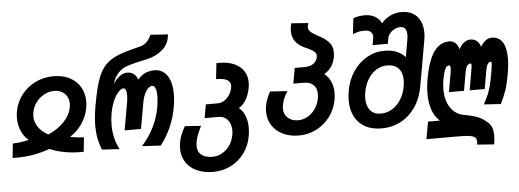

<svg xmlns="http://www.w3.org/2000/svg" viewBox="-59 -977 3720 1377"><g transform="rotate(-5 1800.5 -288.0)"><path d="M126 -119Q93.5 -144.5 74.2 -187.8Q55 -231 55 -282Q55 -302.5 59 -327.5Q70.5 -394.5 110.8 -447Q151 -499.5 211.5 -529Q272 -558.5 342.5 -558.5Q408 -558.5 457.5 -533.2Q507 -508 534 -462.5Q561 -417 561 -358Q561 -335.5 556.5 -310.5Q546 -250 509 -197Q472 -144 423 -115Q479.5 -103.5 522 -103.5L511.5 0Q503.5 0.5 488.5 0.5Q368 0.5 267 -41.5Q155.5 0.5 26 0.5Q8.5 0.5 -0.5 0L10 -103.5Q37.5 -103.5 64.8 -107.5Q92 -111.5 126 -119ZM173.5 -285.5Q173.5 -243 198.2 -206.8Q223 -170.5 269 -145.5Q338.5 -175 384 -222.8Q429.5 -270.5 440 -328.5Q442 -339 442 -352.5Q442 -382 429 -404.8Q416 -427.5 392.8 -440.2Q369.5 -453 339 -453Q300.5 -453 265.5 -434.5Q230.5 -416 206.8 -383.5Q183 -351 176 -311.5Q173.5 -296.5 173.5 -285.5Z M610 -177Q610 -243 625.5 -328Q649 -462.5 677.8 -531.2Q706.5 -600 759 -637Q811.5 -674 912.5 -699.5L979.5 -716.5Q1010.5 -724.5 1029.5 -744.8Q1048.5 -765 1061 -794L1187 -785.5Q1183 -754.5 1177 -738.2Q1171 -722 1156 -699Q1130 -671 1099 -651.8Q1068 -632.5 1014.5 -620.5L947.5 -605.5Q895.5 -593.5 865.2 -581.5Q835 -569.5 809.8 -542Q784.5 -514.5 767.5 -464.5Q793 -501 818 -519.5Q843 -538 872 -538Q896 -538 915.8 -525Q935.5 -512 946 -481.5Q976.5 -516 1007.2 -527Q1038 -538 1067 -538Q1104.5 -538 1132.8 -517Q1161 -496 1176.2 -455Q1191.5 -414 1191.5 -356Q1191.5 -313.5 1182.5 -261Q1169.5 -188 1141 -122.8Q1112.5 -57.5 1066 4L931.5 -3.5Q985.5 -65 1018.2 -130.5Q1051 -196 1065 -274Q1072.5 -320 1072.5 -352.5Q1072.5 -388.5 1064.2 -408.2Q1056 -428 1042 -428Q1027.5 -428 1012.8 -414.2Q998 -400.5 986.2 -375.8Q974.5 -351 969 -319L935 -127H817L852.5 -328Q857 -355 857 -375.5Q857 -400.5 851 -414.2Q845 -428 834.5 -428Q818.5 -428 798.5 -406.8Q778.5 -385.5 761 -346.5Q743.5 -307.5 734.5 -258Q727 -215.5 727 -174Q727 -75 769.5 3.5L642.5 -4Q626.5 -45 618.2 -87Q610 -129 610 -177Z M1201.5 37.5Q1201.5 18.5 1205.5 -5.5Q1215 -62 1250.5 -119.5L1365.5 -111.5Q1345 -68 1336.5 -45.8Q1328 -23.5 1323.5 2.5Q1321 17.5 1321 28.5Q1321 71 1349 93.8Q1377 116.5 1428.5 116.5Q1465.5 116.5 1498.2 98.5Q1531 80.5 1553.5 47.8Q1576 15 1583.5 -27Q1586.5 -43.5 1586.5 -59Q1586.5 -105.5 1562.2 -135Q1538 -164.5 1497 -164.5H1396.5L1413.5 -262H1499.5Q1523.5 -262 1546 -276Q1568.5 -290 1584 -313.8Q1599.5 -337.5 1604.5 -365.5Q1606 -373 1606 -379.5Q1606 -437.5 1502.5 -436L1514.5 -550Q1521.5 -550.5 1535 -550.5Q1595.5 -550.5 1640.5 -531.2Q1685.5 -512 1709.5 -476Q1733.5 -440 1733.5 -392Q1733.5 -373 1730 -355.5Q1721 -305 1699.8 -269.2Q1678.5 -233.5 1647 -214Q1674.5 -194 1690 -156.2Q1705.5 -118.5 1705.5 -68.5Q1705.5 -41.5 1700 -8.5Q1688 60.5 1648.8 113.8Q1609.5 167 1551 196Q1492.5 225 1424 225Q1357.5 225 1307 202Q1256.5 179 1229 136.5Q1201.5 94 1201.5 37.5Z M1839 -173Q1839 -193.5 1842.5 -213Q1846.5 -235 1855 -258.8Q1863.5 -282.5 1880 -314L2004.5 -306Q1987 -277 1977.5 -254.8Q1968 -232.5 1963.5 -206.5Q1961.5 -196.5 1961.5 -184.5Q1961.5 -142.5 1989.5 -116.8Q2017.5 -91 2063.5 -91Q2100 -91 2132.8 -109.8Q2165.5 -128.5 2188 -161.2Q2210.5 -194 2217.5 -234.5Q2220.5 -251 2220.5 -265Q2220.5 -308.5 2196 -332Q2171.5 -355.5 2125.5 -355.5H2051.5L2071.5 -467H2144.5Q2182 -467 2206.2 -484.2Q2230.5 -501.5 2236 -531.5Q2237 -538.5 2237 -541Q2237 -556.5 2223.2 -569.2Q2209.5 -582 2172.5 -599.5Q2119 -620 2092.8 -652.8Q2066.5 -685.5 2066.5 -732.5Q2066.5 -759 2074.5 -788L2197 -779Q2190 -759.5 2190 -747.5Q2190 -732.5 2202.8 -719Q2215.5 -705.5 2249.5 -686Q2300 -662.5 2330.5 -631.5Q2361 -600.5 2361 -551.5Q2361 -540 2358.5 -524Q2344 -441.5 2279 -405Q2309.5 -379.5 2325 -343.8Q2340.5 -308 2340.5 -264.5Q2340.5 -241 2336 -215.5Q2324 -148 2284.5 -94.8Q2245 -41.5 2186.2 -11.5Q2127.5 18.5 2059.5 18.5Q1994 18.5 1944 -6Q1894 -30.5 1866.5 -74Q1839 -117.5 1839 -173Z M2436.5 -201.5Q2436.5 -231.5 2443 -270.5Q2456.5 -347.5 2496.8 -407.2Q2537 -467 2595.8 -500.2Q2654.5 -533.5 2722.5 -533.5Q2772 -533.5 2808.5 -518.8Q2845 -504 2872 -474.5L2893.5 -597.5Q2897 -617 2897 -634Q2897 -692.5 2849.5 -692.5Q2829 -692.5 2809 -682.2Q2789 -672 2775.2 -655Q2761.5 -638 2758.5 -619.5L2751.5 -581H2642L2650.5 -630.5Q2651.5 -638.5 2651.5 -642.5Q2651.5 -665 2636.2 -677.2Q2621 -689.5 2594 -689.5Q2567 -689.5 2552 -686Q2537 -682.5 2508.5 -672L2521.5 -785.5Q2539.5 -792.5 2561.2 -796Q2583 -799.5 2603.5 -799.5Q2648 -799.5 2679 -780.5Q2710 -761.5 2723.5 -731Q2748 -762 2786 -780.8Q2824 -799.5 2868.5 -799.5Q2915 -799.5 2949 -780.2Q2983 -761 3001.2 -724.5Q3019.5 -688 3019.5 -638Q3019.5 -610.5 3014.5 -583.5L2957 -258.5Q2942 -172.5 2899.5 -109.8Q2857 -47 2793.8 -13.8Q2730.5 19.5 2655 19.5Q2585 19.5 2535.8 -8Q2486.5 -35.5 2461.5 -85.2Q2436.5 -135 2436.5 -201.5ZM2838 -265.5Q2842.5 -290.5 2842.5 -311.5Q2842.5 -367 2814 -397Q2785.5 -427 2733 -427Q2690.5 -427 2654.5 -404.8Q2618.5 -382.5 2593.8 -342Q2569 -301.5 2560 -248.5Q2556 -228 2556 -204Q2556 -149.5 2583 -118Q2610 -86.5 2658.5 -86.5Q2702 -86.5 2739.5 -109Q2777 -131.5 2802.8 -172.2Q2828.5 -213 2838 -265.5Z M3328.5 174Q3328.5 155 3319 144.8Q3309.5 134.5 3283.5 129.5Q3257.5 124.5 3207.5 124.5H2968L2990 0H3075.5Q3037.5 -33.5 3020.5 -84.8Q3003.5 -136 3003.5 -198.5Q3003.5 -250 3014 -308Q3036 -434 3079.8 -497Q3123.5 -560 3190.5 -560Q3218 -560 3235.8 -543.5Q3253.5 -527 3261 -497.5Q3276 -526.5 3297.8 -543.2Q3319.5 -560 3343 -560Q3371 -560 3389.8 -544.5Q3408.5 -529 3416 -501.5Q3432 -529 3453 -544.5Q3474 -560 3496 -560Q3548 -560 3574.2 -520.2Q3600.5 -480.5 3600.5 -404Q3600.5 -353.5 3589.5 -291Q3577 -221 3563.5 -180Q3550 -139 3521.5 -80L3400 -88Q3422 -129.5 3434 -158.5Q3446 -187.5 3454.2 -219.5Q3462.5 -251.5 3471.5 -304.5Q3481.5 -358.5 3481.5 -377Q3481.5 -385 3479.8 -386.8Q3478 -388.5 3473.5 -388.5Q3449 -388.5 3438.5 -328.5L3415.5 -197.5H3307L3331.5 -337.5Q3336.5 -364.5 3336.5 -376Q3336.5 -384 3334.8 -386.2Q3333 -388.5 3329.5 -388.5Q3316.5 -388.5 3306 -376Q3295.5 -363.5 3289.5 -328.5L3266.5 -197.5H3158L3182.5 -337.5Q3185.5 -353 3185.5 -367.5Q3185.5 -388.5 3175.5 -388.5Q3166.5 -388.5 3158.8 -382.5Q3151 -376.5 3142.5 -355Q3134 -333.5 3126.5 -291Q3120 -254 3120 -219.5Q3120 -165.5 3136.2 -124Q3152.5 -82.5 3182 -57.5Q3211.5 -32.5 3251 -25Q3365 -7.5 3409.5 37.5Q3454.5 66 3454.5 142Q3454.5 169 3448.5 204L3327 195Q3328.5 184 3328.5 174Z"/></g></svg>

Font: JuliaMono BoldItalic
Style: Regular
Weight: 700
Italic angle: -9°
Monospace: yes
Designer: cormullion
Foundry: corm
Version: Version 0.049; ttfautohint (v1.8.4)